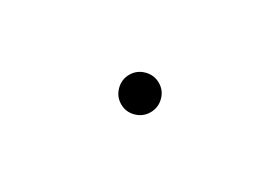

<svg xmlns="http://www.w3.org/2000/svg" viewBox="-12 -539 611 432"><g transform="rotate(-30 293.0 -323.5)"><path d="M304.2 -274.4Q284.2 -274.4 269.8 -288.6Q255.4 -302.7 255.4 -322.8Q255.4 -342.8 269.8 -357.2Q284.2 -371.6 304.2 -371.6Q324.2 -371.6 338.6 -357.2Q353 -342.8 353 -322.8Q353 -302.7 338.6 -288.6Q324.2 -274.4 304.2 -274.4Z"/></g></svg>

Font: Cascadia Mono NF ExtraLight
Style: Italic
Weight: 200
Italic angle: -10°
Monospace: yes
Designer: Aaron Bell
Foundry: Saja Typeworks
Version: Version 2404.023; ttfautohint (v1.8.4)